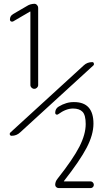

<svg xmlns="http://www.w3.org/2000/svg" viewBox="-20 -750 540 990"><path d="M264.6 203.1Q264.6 186.5 276.4 171.9Q357.4 69.3 389.6 5.9Q421.9 -57.6 421.9 -110.4Q421.9 -156.2 405.8 -173.3Q389.6 -190.4 356.4 -190.4Q320.3 -190.4 280.3 -161.1Q275.4 -157.2 270 -159.7Q264.6 -162.1 264.6 -168Q264.6 -189.5 282.2 -200.2Q322.3 -224.6 362.3 -223.6Q461.9 -223.6 461.9 -112.3Q461.9 -55.7 426.8 11.7Q391.6 79.1 309.6 183.6V184.6V185.5H448.2Q454.1 185.5 459 190.9Q463.9 196.3 463.9 203.1Q463.9 210 459 214.8Q454.1 219.7 448.2 219.7H282.2Q275.4 219.7 270 214.8Q264.6 210 264.6 203.1ZM40 -49.8Q33.2 -49.8 30.8 -55.7Q28.3 -61.5 34.2 -67.4L412.1 -413.1Q429.7 -429.7 456.1 -429.7Q461.9 -429.7 463.9 -423.3Q465.8 -417 461.9 -413.1L84 -67.4Q65.4 -49.8 40 -49.8ZM136.7 -311.5V-689.5L135.7 -690.4H134.8L47.9 -639.6Q42 -636.7 36.6 -639.6Q31.2 -642.6 31.2 -649.4Q31.2 -668 47.9 -677.7L120.1 -719.7Q134.8 -729.5 157.2 -730.5Q165 -730.5 170.9 -724.1Q176.8 -717.8 176.8 -710V-311.5Q176.8 -303.7 170.9 -297.9Q165 -292 156.7 -292Q148.4 -292 142.6 -297.9Q136.7 -303.7 136.7 -311.5Z"/></svg>

Font: Rounded-X Mgen+ 1mn light
Style: Regular
Weight: 200
Designer: [Source Han Sans]
Ryoko NISHIZUKA  (kana & ideographs); Paul D. Hunt (Latin, Greek & Cyrillic); Wenlong ZHANG  (bopomofo
Version: Version 1.059.20150602